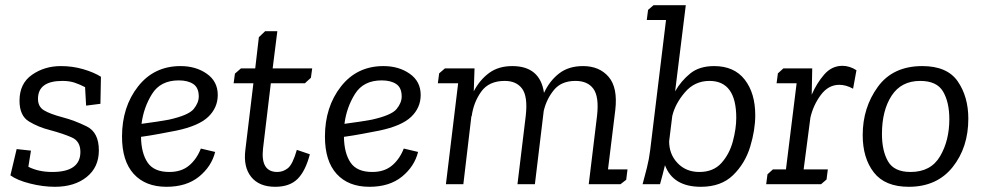

<svg xmlns="http://www.w3.org/2000/svg" viewBox="-20 -708 3785 738"><path d="M181 -47Q289 -47 289 -124Q289 -165 256.5 -179.5Q224 -194 172 -208Q128 -219 91.5 -241Q55 -263 55 -321Q55 -387 103 -420.5Q151 -454 214 -454Q259 -454 300 -442Q341 -430 368 -413L366 -309L311 -302L307 -373Q288 -383 267.5 -390Q247 -397 220 -397Q126 -397 126 -328Q126 -298 149 -284Q172 -270 221 -257Q267 -245 313.5 -222Q360 -199 360 -130Q360 -65 313 -27.5Q266 10 191 10Q145 10 95.5 -2.5Q46 -15 20 -34L44 -135L99 -129L89 -67Q128 -47 181 -47Z M631 -47Q677 -47 706.5 -71.5Q736 -96 752 -137L807 -124Q793 -68 745 -29Q697 10 620 10Q539 10 494 -39.5Q449 -89 449 -183Q449 -297 510.5 -375.5Q572 -454 674 -454Q733 -454 775 -424.5Q817 -395 817 -343Q817 -294 780.5 -259Q744 -224 658 -206Q627 -200 592.5 -193.5Q558 -187 522 -182Q523 -119 547.5 -83Q572 -47 631 -47ZM629 -248Q705 -265 724.5 -289Q744 -313 744 -337Q744 -371 723 -385Q702 -399 667 -399Q597 -399 564.5 -347Q532 -295 524 -232Q592 -241 629 -248Z M883 -425 906 -445H961L975 -565L999 -588H1046L1028 -445H1180L1175 -409L1152 -388H1021L991 -137Q981 -47 1046 -47Q1068 -47 1086.5 -61.5Q1105 -76 1121 -132L1171 -115Q1154 -50 1123.5 -20Q1093 10 1038 10Q976 10 945.5 -28Q915 -66 923 -131L954 -388H878Z M1411 -47Q1457 -47 1486.5 -71.5Q1516 -96 1532 -137L1587 -124Q1573 -68 1525 -29Q1477 10 1400 10Q1319 10 1274 -39.5Q1229 -89 1229 -183Q1229 -297 1290.5 -375.5Q1352 -454 1454 -454Q1513 -454 1555 -424.5Q1597 -395 1597 -343Q1597 -294 1560.5 -259Q1524 -224 1438 -206Q1407 -200 1372.5 -193.5Q1338 -187 1302 -182Q1303 -119 1327.5 -83Q1352 -47 1411 -47ZM1409 -248Q1485 -265 1504.5 -289Q1524 -313 1524 -337Q1524 -371 1503 -385Q1482 -399 1447 -399Q1377 -399 1344.5 -347Q1312 -295 1304 -232Q1372 -241 1409 -248Z M1690 -445H1804L1801 -357Q1824 -401 1860 -427.5Q1896 -454 1949 -454Q2056 -454 2071 -351Q2093 -398 2129.5 -426Q2166 -454 2221 -454Q2284 -454 2319.5 -412.5Q2355 -371 2345 -285L2317 -57H2392L2387 -17L2365 0H2243L2275 -264Q2283 -336 2261 -366.5Q2239 -397 2192 -397Q2138 -397 2109.5 -362.5Q2081 -328 2070 -282L2036 0H1969L2001 -264Q2009 -337 1987 -367Q1965 -397 1920 -397Q1859 -397 1829.5 -355.5Q1800 -314 1793 -261L1792 -262L1761 0H1694L1741 -388H1663L1668 -426Z M2471 -670 2492 -688H2616L2575 -357Q2598 -397 2633 -425.5Q2668 -454 2725 -454Q2802 -454 2842.5 -402Q2883 -350 2883 -265Q2883 -208 2863.5 -144Q2844 -80 2798 -35Q2752 10 2674 10Q2567 10 2536 -73Q2532 -55 2527 -37Q2522 -19 2517 0H2450Q2458 -29 2466.5 -63Q2475 -97 2479 -130L2540 -631H2466ZM2668 -47Q2722 -47 2753 -81.5Q2784 -116 2797 -165Q2810 -214 2810 -255Q2810 -397 2707 -397Q2650 -397 2612.5 -353Q2575 -309 2564 -262L2552 -165Q2552 -115 2584.5 -81Q2617 -47 2668 -47Z M3157 -18 3136 0H2925L2930 -38L2951 -57H3001L3042 -388H2965L2970 -426L2991 -445H3102L3100 -344Q3119 -388 3148 -421.5Q3177 -455 3218 -455Q3246 -455 3272 -438L3259 -367Q3232 -382 3206 -382Q3164 -382 3135 -343Q3106 -304 3095 -256L3069 -57H3162Z M3296 -189Q3296 -294 3354 -374Q3412 -454 3525 -454Q3621 -454 3661.5 -395Q3702 -336 3702 -252Q3702 -141 3641.5 -65.5Q3581 10 3473 10Q3382 10 3339 -45Q3296 -100 3296 -189ZM3370 -193Q3370 -128 3393.5 -87.5Q3417 -47 3480 -47Q3558 -47 3593.5 -107.5Q3629 -168 3629 -250Q3629 -315 3605 -356Q3581 -397 3517 -397Q3444 -397 3407 -340Q3370 -283 3370 -193Z"/></svg>

Font: Zilla Slab Regular
Style: Italic
Weight: 400
Italic angle: -6°
Designer: Typotheque.com
Foundry: Typotheque type foundry
Version: Version 1.1; 2017; ttfautohint (v1.6)